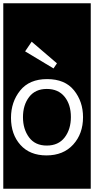

<svg xmlns="http://www.w3.org/2000/svg" viewBox="-32 -937 573 1170"><path d="M-12 213V-917H521V213ZM294 -520 315 -551 161 -683 121 -624ZM255 -455Q147 -455 91 -385.5Q35 -316 35 -219Q35 -118 92.5 -54Q150 10 251 10Q354 10 414 -56Q474 -122 474 -223Q474 -318 419 -386.5Q364 -455 255 -455ZM253 -50Q182 -50 145 -100Q108 -150 108 -223Q108 -297 145.5 -346Q183 -395 253 -395Q323 -395 361.5 -347.5Q400 -300 400 -224Q400 -149 362 -99.5Q324 -50 253 -50Z"/></svg>

Font: Zilla Slab Highlight
Style: Regular
Weight: 400
Designer: Typotheque Type Foundry
Foundry: Typotheque type foundry
Version: Version 1.1; 2017; ttfautohint (v1.6)